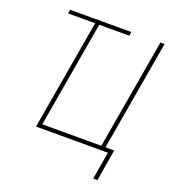

<svg xmlns="http://www.w3.org/2000/svg" viewBox="-155 -832 1021 1123"><g transform="rotate(20 355.5 -270.0)"><path d="M469.2 -710 465.8 -686H85L88.4 -710ZM612.3 -24.9 579.6 171.4H553.2L582 0H524.4L528.3 -24.9ZM134.8 0 257.3 -710.9H282.7L164.6 -24.9H532.2L650.4 -710.9H676.3L553.7 0Z"/></g></svg>

Font: Roboto Condensed Thin
Style: Italic
Weight: 250
Italic angle: -12°
Designer: Christian Robertson
Foundry: Google
Version: Version 3.008; 2023